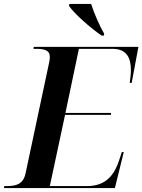

<svg xmlns="http://www.w3.org/2000/svg" viewBox="-45 -951 720 971"><path d="M469 -771H480L482 -780C459 -819 429 -888 416 -931H306L304 -921C331 -881 417 -806 469 -771ZM-25 0H536L581 -182H571L556 -136C535 -75 497 -10 396 -10H207L284 -370H516L517 -380H286L354 -704H524C598 -704 617 -655 617 -597C617 -578 614 -550 611 -532H621L655 -714H126L124 -704H137C178 -704 207 -698 207 -663C207 -655 206 -647 204 -637L84 -73C72 -18 34 -10 -10 -10H-23Z"/></svg>

Font: Noto Serif Display SemiBold
Style: Italic
Weight: 600
Italic angle: -12°
Designer: Monotype Design Team
Foundry: Monotype Imaging Inc.
Version: Version 2.009